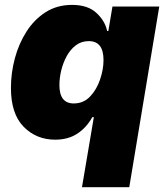

<svg xmlns="http://www.w3.org/2000/svg" viewBox="-20 -573 686 797"><path d="M516.6 204.1H320.3L369.6 -86.9H363.3Q338.9 -43 300.8 -18.1Q262.7 6.8 209 6.8Q130.9 6.8 78.1 -46.9Q25.4 -100.6 25.4 -208Q25.4 -270 41.7 -331.1Q58.1 -392.1 90.3 -442.4Q122.6 -492.7 169.9 -522.7Q217.3 -552.7 279.3 -552.7Q344.2 -552.7 380.1 -519.5Q416 -486.3 424.8 -444.3H429.7L446.8 -545.9H641.1ZM286.1 -143.6Q326.7 -143.6 354 -172.4Q381.3 -201.2 395.5 -243.2Q409.7 -285.2 409.7 -323.7Q409.7 -402.3 348.6 -402.3Q317.9 -402.3 294.9 -385Q272 -367.7 256.8 -339.8Q241.7 -312 234.1 -280.3Q226.6 -248.5 226.6 -219.7Q226.6 -143.6 286.1 -143.6Z"/></svg>

Font: Inter Black
Style: Italic
Weight: 900
Italic angle: -9.39999°
Designer: Rasmus Andersson
Foundry: rsms
Version: Version 4.000;git-a52131595